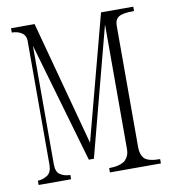

<svg xmlns="http://www.w3.org/2000/svg" viewBox="-72 -740 644 728"><g transform="rotate(-10 250.0 -376.0)"><path d="M55.7 -651.4Q40 -661.1 18.6 -661.1V-677.7H109.4L238.3 -198.2L365.2 -677.7H489.3V-661.1Q446.3 -661.1 430.7 -651.4Q415 -641.6 415 -618.2V-148.4Q415 -123 427.7 -107.4Q442.4 -90.8 489.3 -90.8V-74.2H293V-90.8Q333 -90.8 354.5 -106.4Q372.1 -124 372.1 -148.4V-629.9L242.2 -135.7H222.7L88.9 -597.7V-141.6Q88.9 -112.3 103.5 -102.5Q120.1 -90.8 143.6 -90.8V-74.2H18.6V-90.8Q37.1 -90.8 55.7 -102.5Q72.3 -114.3 72.3 -141.6V-622.1Q71.3 -641.6 55.7 -651.4Z"/></g></svg>

Font: BabelStone Sani Yi
Style: Regular
Weight: 400
Designer: Andrew West
Foundry: BabelStone
Version: Version 1.00 November 22, 2015, initial release